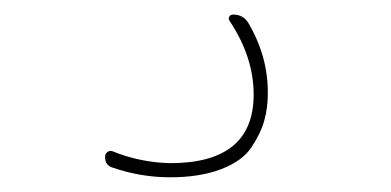

<svg xmlns="http://www.w3.org/2000/svg" viewBox="-20 -25 540 265"><path d="M134.8 206.1Q125 203.1 125 191.4Q125 187.5 127.9 185.1Q130.9 182.6 134.8 183.6Q172.9 199.2 214.8 200.2Q330.1 200.2 330.1 105.5Q330.1 53.7 296.9 3.9Q294.9 1 296.4 -2Q297.9 -4.9 301.8 -4.9Q315.4 -4.9 322.3 5.9Q350.6 53.7 349.6 105.5Q349.6 124 344.7 141.6Q339.8 159.2 327.1 178.2Q314.5 197.3 285.2 208.5Q255.9 219.7 214.8 219.7Q173.8 219.7 134.8 206.1Z"/></svg>

Font: Rounded-L Mgen+ 2m thin
Style: Regular
Weight: 100
Designer: [Source Han Sans]
Ryoko NISHIZUKA  (kana & ideographs); Paul D. Hunt (Latin, Greek & Cyrillic); Wenlong ZHANG  (bopomofo
Version: Version 1.059.20150602